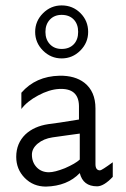

<svg xmlns="http://www.w3.org/2000/svg" viewBox="-20 -680 465 710"><path d="M306 -562Q306 -522 277 -493Q248 -464 208 -464Q168 -464 139 -493Q110 -522 110 -562Q110 -602 139 -631Q168 -660 208 -660Q249 -660 277.5 -631.5Q306 -603 306 -562ZM208 -625Q181 -625 164.5 -607.5Q148 -590 148 -562Q148 -534 164.5 -516.5Q181 -499 208 -499Q236 -499 252.5 -516Q269 -533 269 -562Q269 -591 252.5 -608Q236 -625 208 -625ZM272 -238V-288Q271 -355 198 -351Q162 -349 121 -327Q80 -305 59 -277V-337Q112 -398 200 -400Q257 -401 292 -374Q333 -342 333 -279V-73Q333 -50 350 -50Q356 -50 397 -80V-26Q364 9 339 9Q287 9 275 -40Q229 8 150 10Q103 10 71.5 -22Q40 -54 40 -100Q40 -150 74 -183Q106 -213 159 -221Q187 -224 272 -238ZM275 -90V-186Q268 -185 234.5 -180.5Q201 -176 174 -172Q141 -167 119.5 -149Q98 -131 98 -108Q98 -80 115.5 -61.5Q133 -43 161 -43Q182 -43 220 -58Q259 -75 275 -90Z"/></svg>

Font: GFS Neohellenic Rg
Style: Regular
Weight: 400
Designer: Takis Katsoulidis and George D. Matthiopoulos
Foundry: Takis Katsoulidis and George D. Matthiopoulos
Version: Version 1.0